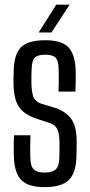

<svg xmlns="http://www.w3.org/2000/svg" viewBox="-20 -776 376 804"><path d="M165.5 7.5Q97 7.5 68.5 -22.8Q40 -53 38 -121.5Q37.5 -141 37.5 -165Q37.5 -189 39 -209.5H107.5Q106.5 -180.5 106.5 -156.8Q106.5 -133 107 -114.5Q108 -79.5 121.5 -66.5Q135 -53.5 165.5 -53.5Q199 -53.5 213.2 -66.5Q227.5 -79.5 228.5 -114.5Q228.5 -129 228.8 -139Q229 -149 229.2 -158.8Q229.5 -168.5 229 -181.5Q228.5 -216 220.2 -234.5Q212 -253 187.5 -261L137.5 -277.5Q101.5 -289 79.5 -306.5Q57.5 -324 47.5 -352.2Q37.5 -380.5 36.5 -424.5Q36 -438.5 36.5 -450.8Q37 -463 37.5 -477Q38 -547 67 -577.2Q96 -607.5 169.5 -607.5Q239 -607.5 266.8 -577.8Q294.5 -548 297 -480Q297 -461 297 -437Q297 -413 296 -392.5H225Q226 -408 226 -425.8Q226 -443.5 226 -459.8Q226 -476 225.5 -487.5Q225 -521.5 213 -534.2Q201 -547 169.5 -547Q137.5 -547 125.5 -534.2Q113.5 -521.5 112.5 -487.5Q112 -471 111.5 -459.5Q111 -448 111.5 -430Q112 -395 118.8 -373Q125.5 -351 154 -341.5L200.5 -327.5Q251.5 -313 276.2 -281Q301 -249 301 -185Q301 -170 300.8 -152.5Q300.5 -135 300 -120Q298.5 -52.5 268.5 -22.5Q238.5 7.5 165.5 7.5ZM142 -640 215.5 -756.5H271.5L195.5 -640Z"/></svg>

Font: Big Shoulders Display Thin Medium
Style: Regular
Weight: 500
Version: Version 2.002